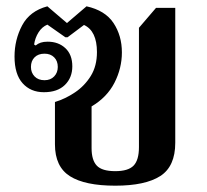

<svg xmlns="http://www.w3.org/2000/svg" viewBox="-20 -577 657 608"><path d="M345 11Q249 11 201.5 -19Q154 -49 154 -120V-254Q187 -264 217.5 -284.5Q248 -305 267.5 -336.5Q287 -368 287 -412Q287 -479 246 -498L194 -459H187L130 -499Q113 -492 102 -474.5Q91 -457 88 -436L93 -433Q100 -439 109 -442Q118 -445 131 -445Q165 -445 187 -424.5Q209 -404 209 -367Q209 -331 185.5 -308Q162 -285 119 -285Q77 -285 51.5 -313.5Q26 -342 26 -398Q26 -451 50 -496.5Q74 -542 130 -557L192 -504L254 -557Q313 -544 339.5 -504Q366 -464 366 -411Q366 -361 342.5 -315Q319 -269 270 -240V-108Q270 -70 286.5 -52.5Q303 -35 345 -35Q386 -35 403 -52.5Q420 -70 420 -111V-489L474 -552H535V-125Q535 -50 487.5 -19.5Q440 11 345 11ZM121 -323Q140 -323 151.5 -335Q163 -347 163 -365Q163 -384 151.5 -395.5Q140 -407 121 -407Q101 -407 89.5 -395.5Q78 -384 78 -365Q78 -347 89.5 -335Q101 -323 121 -323Z"/></svg>

Font: Noto Serif Thai SemiBold
Style: Regular
Weight: 600
Designer: Monotype Design Team
Foundry: Monotype Imaging Inc.
Version: Version 2.001; ttfautohint (v1.8.4.7-5d5b)